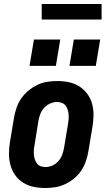

<svg xmlns="http://www.w3.org/2000/svg" viewBox="-20 -934 540 962"><path d="M207 8Q177 8 148 2Q119 -4 95.5 -19Q72 -34 56 -56.5Q40 -79 32.5 -106.5Q25 -134 25 -164Q25 -194 30 -223L50 -343Q54 -368 62.5 -393Q71 -418 86 -440Q101 -462 122 -479.5Q143 -497 167 -508.5Q191 -520 216.5 -524Q242 -528 267 -528Q297 -528 325.5 -522Q354 -516 377.5 -501Q401 -486 417.5 -463.5Q434 -441 441.5 -413.5Q449 -386 448.5 -356Q448 -326 443 -297L423 -177Q419 -152 410.5 -127Q402 -102 387.5 -80Q373 -58 352 -40.5Q331 -23 306.5 -11.5Q282 0 257 4Q232 8 207 8ZM208 -97Q226 -97 243.5 -105Q261 -113 273 -127Q285 -141 291.5 -158.5Q298 -176 301 -194L321 -314Q323 -326 324 -338.5Q325 -351 323.5 -363Q322 -375 318.5 -386Q315 -397 307.5 -406Q300 -415 289 -419Q278 -423 265 -423Q248 -423 230.5 -415Q213 -407 200.5 -393Q188 -379 181.5 -361.5Q175 -344 172 -326L153 -206Q150 -194 149.5 -181.5Q149 -169 150 -157Q151 -145 155 -134Q159 -123 166 -114Q173 -105 184.5 -101Q196 -97 208 -97ZM328 -604 350 -736H482L460 -604ZM128 -604 150 -736H282L260 -604ZM189 -836V-914H489V-836Z"/></svg>

Font: Iosevka SS04 Extrabold
Style: Italic
Weight: 800
Italic angle: -9°
Monospace: yes
Designer: Belleve Invis
Foundry: Belleve Invis
Version: Version 19.0.0; ttfautohint (v1.8.4)